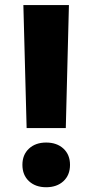

<svg xmlns="http://www.w3.org/2000/svg" viewBox="-20 -748 374 778"><path d="M87.9 -229 74.7 -727.5H259.3L246.6 -229ZM167 10.7Q124 10.7 97.4 -13.9Q70.8 -38.6 70.8 -80.1Q70.8 -121.1 97.4 -145.8Q124 -170.4 167 -170.4Q210.4 -170.4 237.1 -145.8Q263.7 -121.1 263.7 -80.1Q263.7 -38.6 237.1 -13.9Q210.4 10.7 167 10.7Z"/></svg>

Font: Inter Tight ExtraBold
Style: Regular
Weight: 800
Designer: Rasmus Andersson
Foundry: rsms
Version: Version 3.004; ttfautohint (v1.8.4.7-5d5b)